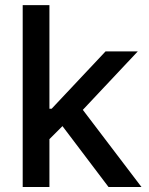

<svg xmlns="http://www.w3.org/2000/svg" viewBox="-20 -748 595 768"><path d="M169.4 -183.1V-313H186.5L402.3 -542.5H531.2L284.7 -280.3H266.6ZM70.8 0V-727.5H177.7V0ZM414.1 0 220.2 -256.3 293.9 -331.5 545.9 0Z"/></svg>

Font: Inter 16pt Medium
Style: Regular
Weight: 500
Version: Version 4.001;git-66647c0bb